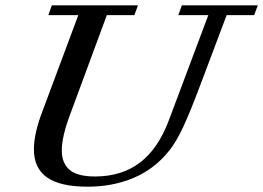

<svg xmlns="http://www.w3.org/2000/svg" viewBox="-20 -683 981 716"><path d="M307.1 13.2Q204.6 13.2 155.5 -21.2Q106.4 -55.7 106.4 -126.5Q106.4 -184.1 137.2 -265.1L272 -626.5H160.2L173.3 -663.1H494.6L481 -626.5H378.4L241.2 -255.4Q210.4 -173.3 210.4 -122.1Q210.4 -74.7 239.3 -49.8Q268.1 -24.9 334.5 -24.9Q434.1 -24.9 502.2 -76.9Q570.3 -128.9 609.9 -234.9L756.8 -626.5H645L658.2 -663.1H941.4L927.7 -626.5H825.2L724.1 -358.4Q689.9 -267.1 663.6 -210.4Q637.2 -153.8 611.3 -121.6Q557.1 -53.2 479 -20Q400.9 13.2 307.1 13.2Z"/></svg>

Font: Elstob 8pt Medium
Style: Italic
Weight: 500
Italic angle: -20°
Designer: Peter S. Baker
Version: Version 1.015